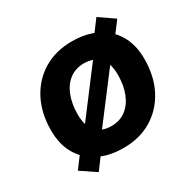

<svg xmlns="http://www.w3.org/2000/svg" viewBox="-182 -943 1170 1180"><g transform="rotate(-30 403.5 -353.5)"><path d="M396 11Q295 11 220 -26.5Q145 -64 103.5 -134.5Q62 -205 62 -305Q62 -427 110 -519.5Q158 -612 244.5 -664Q331 -716 445 -716Q546 -716 621 -678.5Q696 -641 737.5 -570.5Q779 -500 779 -401Q779 -278 731 -185.5Q683 -93 597 -41Q511 11 396 11ZM398 -143Q458 -143 500.5 -175Q543 -207 566 -264.5Q589 -322 589 -397Q589 -481 549.5 -521.5Q510 -562 442 -562Q383 -562 340.5 -530Q298 -498 275.5 -440.5Q253 -383 253 -308Q253 -224 292 -183.5Q331 -143 398 -143ZM188 63 81 -9 177 -137 243 -210 515 -569 557 -643 652 -770 758 -697 662 -570 596 -496 324 -138 282 -64Z"/></g></svg>

Font: Nunito Sans Black
Style: Italic
Weight: 900
Italic angle: -9°
Designer: Vernon Adams
Foundry: Vernon Adams
Version: Version 3.006; ttfautohint (v1.8.3)